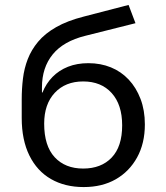

<svg xmlns="http://www.w3.org/2000/svg" viewBox="-20 -749 674 778"><path d="M319 9Q243 9 186.5 -23.5Q130 -56 99 -119Q68 -182 68 -271V-347Q68 -389 73 -430.5Q78 -472 92.5 -509.5Q107 -547 134.5 -580Q162 -613 207.5 -639Q253 -665 320 -682L501 -729L529 -655L326 -604Q237 -582 193.5 -528.5Q150 -475 150 -395V-374H152Q167 -411 193 -437.5Q219 -464 255.5 -478.5Q292 -493 338 -493Q388 -493 429.5 -476Q471 -459 501.5 -426.5Q532 -394 549.5 -348Q567 -302 567 -245Q567 -168 535.5 -111Q504 -54 449 -22.5Q394 9 319 9ZM317 -66Q390 -66 432.5 -110.5Q475 -155 475 -241Q475 -325 432.5 -372Q390 -419 317 -419Q245 -419 202 -373Q159 -327 159 -248Q159 -158 201.5 -112Q244 -66 317 -66Z"/></svg>

Font: Nunito Sans 7pt
Style: Regular
Weight: 400
Designer: Vernon Adams
Foundry: Vernon Adams
Version: Version 3.101;gftools[0.9.27]